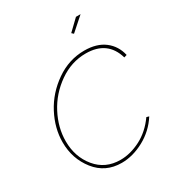

<svg xmlns="http://www.w3.org/2000/svg" viewBox="-214 -1053 1096 1191"><g transform="rotate(-30 333.5 -457.5)"><path d="M450 -836 437 -848 513 -921H546ZM52 -288Q52 -388 103 -485.5Q154 -583 248 -648.5Q342 -714 452 -714Q541 -714 596 -672Q651 -630 667 -559L647 -553Q606 -694 451 -694Q348 -694 259 -631.5Q170 -569 121 -475Q72 -381 72 -284Q72 -172 137 -93Q202 -14 310 -14Q381 -14 454 -51.5Q527 -89 580 -164L598 -159Q548 -81 467.5 -37.5Q387 6 307 6Q191 6 121.5 -82Q52 -170 52 -288Z"/></g></svg>

Font: Raleway-v4020 Thin
Style: Italic
Weight: 250
Italic angle: -12°
Designer: Matt McInerney, Pablo Impallari, Rodrigo Fuenzalida
Foundry: Matt McInerney, Pablo Impallari, Rodrigo Fuenzalida
Version: Version 4.020;PS 004.020;hotconv 1.0.88;makeotf.lib2.5.64775